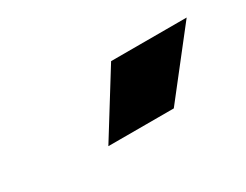

<svg xmlns="http://www.w3.org/2000/svg" viewBox="-37 -972 673 526"><g transform="rotate(-30 300.0 -709.0)"><path d="M196.5 -610 319.5 -808H558.5L403.5 -610Z"/></g></svg>

Font: Encode Sans SemiExpanded Black
Style: Regular
Weight: 900
Width: 6
Designer: Multiple Designers
Foundry: Impallari Type
Version: Version 3.002